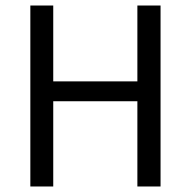

<svg xmlns="http://www.w3.org/2000/svg" viewBox="-20 -676 692 696"><path d="M90 0V-656H173V-381H478V-656H562V0H478V-309H173V0Z"/></svg>

Font: Matigon Symbol
Style: Regular
Weight: 400
Designer: Paul D. Hunt
Foundry: Adobe Systems Incorporated
Version: Version 2.021;PS 2.000;hotconv 1.0.86;makeotf.lib2.5.63406